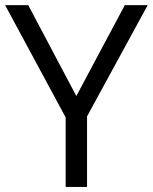

<svg xmlns="http://www.w3.org/2000/svg" viewBox="-20 -734 600 754"><path d="M279.8 -356.9 470.2 -713.9H560.1L321.8 -276.9V0H237.8V-272.9L0 -713.9H90.8Z"/></svg>

Font: Open Sans ACDW
Style: acdw
Weight: 400
Foundry: Ascender Corporation
Version: Version 1.10